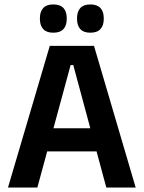

<svg xmlns="http://www.w3.org/2000/svg" viewBox="-20 -846 648 866"><path d="M148.5 0H16L204.5 -639H404L592 0H459.5L310.5 -552.5H298.5ZM448 -163H159V-267.5H448ZM220 -698.5Q190 -698.5 175 -714.8Q160 -731 160 -760.5V-764Q160 -793.5 175 -809.8Q190 -826 220 -826Q251.5 -826 266.2 -809.8Q281 -793.5 281 -764V-760.5Q281 -731 266.2 -714.8Q251.5 -698.5 220 -698.5ZM387.5 -698.5Q357 -698.5 342.2 -714.8Q327.5 -731 327.5 -760.5V-764Q327.5 -793.5 342.2 -809.8Q357 -826 387.5 -826Q418 -826 433 -809.8Q448 -793.5 448 -764V-760.5Q448 -731 433 -714.8Q418 -698.5 387.5 -698.5Z"/></svg>

Font: Anek Kannada SemiBold
Style: Regular
Weight: 600
Version: Version 1.003